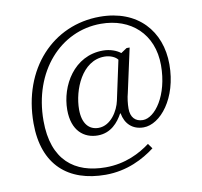

<svg xmlns="http://www.w3.org/2000/svg" viewBox="-90 -811 1102 1049"><g transform="rotate(-10 460.5 -286.0)"><path d="M413 142C533 142 626 92 689 44L669 16C613 58 530 102 420 102C249 102 129 12 129 -207C129 -481 305 -675 529 -675C695 -675 814 -569 814 -395C814 -228 732 -117 665 -117C623 -117 598 -144 598 -192C598 -219 602 -252 609 -277L662 -520H645L612 -498C591 -515 555 -529 515 -529C354 -529 267 -377 267 -243C267 -128 331 -77 408 -77C481 -77 523 -128 548 -174H551C561 -116 600 -77 662 -77C755 -77 860 -204 860 -392C860 -576 741 -714 530 -714C270 -714 73 -506 73 -203C73 29 207 142 413 142ZM419 -117C367 -117 331 -155 331 -234C331 -342 392 -495 517 -495C550 -495 579 -481 590 -465L543 -246C532 -193 488 -117 419 -117Z"/></g></svg>

Font: Noto Serif Tamil Light
Style: Italic
Weight: 300
Italic angle: -12°
Designer: Indian Type Foundry, Tom Grace, and the Monotype Design Team
Foundry: Monotype Imaging Inc.
Version: Version 2.003